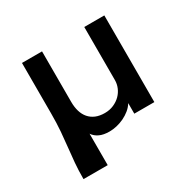

<svg xmlns="http://www.w3.org/2000/svg" viewBox="-139 -606 895 893"><g transform="rotate(-30 309.0 -159.5)"><path d="M64.1 145.5Q64.1 98.2 67.5 59.3Q70.9 20.5 75.2 -18.2Q79.5 -56.8 83 -99.1Q86.4 -141.4 86.4 -195V-465.5H194.1V-194.1Q194.1 -165.9 200.9 -143.2Q207.7 -120.5 221.6 -104.3Q235.5 -88.2 256.1 -79.5Q276.8 -70.9 304.5 -70.9Q330.9 -70.9 352.5 -80.5Q374.1 -90 389.3 -105.2Q404.5 -120.5 412.7 -140Q420.9 -159.5 420.9 -180V-465.5H528.6V0H420.9V-56.8Q410.5 -39.5 394.3 -26.4Q378.2 -13.2 359.1 -4.1Q340 5 319.5 9.8Q299.1 14.5 280 14.5Q248.2 14.5 227 4.5Q205.9 -5.5 194.1 -23.2V145.5Z"/></g></svg>

Font: Spartan MB SemBd
Style: Regular
Weight: 600
Designer: Matt Bailey, Mirko Velimirovic
Foundry: Matt Bailey
Version: Version 1.005